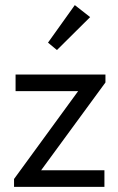

<svg xmlns="http://www.w3.org/2000/svg" viewBox="-20 -732 463 752"><path d="M389 0H35V-31L286 -375H41V-440H393V-409L141 -65H389ZM168 -565 273 -712 333 -665 203 -536Z"/></svg>

Font: Tilda Sans
Style: Regular
Weight: 400
Designer: ParaType Ltd
Foundry: ParaType Ltd
Version: Version 1.002W